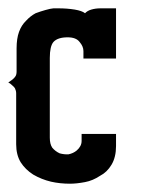

<svg xmlns="http://www.w3.org/2000/svg" viewBox="-20 -443 345 463"><path d="M0 -244.1Q1 -244.6 9.8 -251Q15.1 -255.4 17.1 -258.8Q20 -262.7 20 -271V-326.2Q20 -350.1 25.9 -366.2Q31.7 -382.3 43 -393.1Q53.2 -404.3 65.9 -411.1Q77.6 -415.5 89.8 -418.9Q102.1 -422.4 108.9 -422.9H121.1Q141.6 -422.9 160.2 -419.9Q177.7 -417 185.1 -411.1Q190.4 -417 200.2 -419.9Q210.4 -422.9 222.2 -422.9H259.8V-301.8H181.2V-319.8Q181.2 -331.1 171.9 -341.8Q163.6 -353 143.1 -353Q119.1 -353 108.9 -341.8Q100.1 -331.5 100.1 -303.2V-110.8Q100.1 -95.7 106 -86.9Q113.3 -78.1 124 -73.2Q134.8 -70.3 145 -70.8Q156.7 -73.2 165 -80.1Q176.8 -90.3 176.8 -103V-120.1H259.8V-90.8Q259.8 -64 249 -45.9Q238.3 -27.8 221.2 -19Q203.6 -7.3 185.1 -3.9Q164.6 0 148.9 0Q124.5 0 103 -4.9Q80.1 -10.3 60.1 -22Q41 -34.2 29.8 -51.8Q19 -69.8 19 -95.2V-217.8Q19 -224.1 16.1 -230Q14.2 -233.4 8.8 -237.8Q4.4 -242.2 0 -244.1Z"/></svg>

Font: Wyoming
Style: Regular
Weight: 400
Designer: Old Hat Creative
Version: Version 2.00 2016